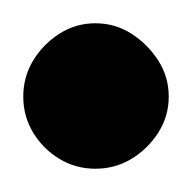

<svg xmlns="http://www.w3.org/2000/svg" viewBox="-32 -1123 165 165"><path d="M-12 -1040Q-12 -1023 -3.5 -1009Q5 -995 19 -986.5Q33 -978 50 -978Q67 -978 81 -986.5Q95 -995 104 -1009Q113 -1023 113 -1040Q113 -1057 104 -1071Q95 -1085 81 -1094Q67 -1103 50 -1103Q33 -1103 19 -1094Q5 -1085 -3.5 -1071Q-12 -1057 -12 -1040Z"/></svg>

Font: Linefont Medium
Style: Regular
Weight: 500
Monospace: yes
Version: Version 3.002;gftools[0.9.33]